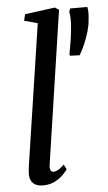

<svg xmlns="http://www.w3.org/2000/svg" viewBox="-57 -855 506 902"><g transform="rotate(-5 196.0 -404.0)"><path d="M148 -83Q145.5 -66.5 150.2 -58Q155 -49.5 164 -49.5Q173 -49.5 184.8 -55.8Q196.5 -62 214 -79L226 -56Q219.5 -46 204 -30.2Q188.5 -14.5 164.5 -2.2Q140.5 10 108.5 10Q90.5 10 76.5 4Q62.5 -2 54.5 -15.8Q46.5 -29.5 47 -51.5Q47 -56 47.8 -63Q48.5 -70 49.2 -77.5Q50 -85 51 -91L150.5 -751.5L87.5 -768.5L95 -798.5L237 -817.5L255.5 -805.5ZM333.5 -584 288 -586 286 -592.5Q291 -617.5 295.5 -645.8Q300 -674 303.5 -706Q306.5 -734 306.2 -755.5Q306 -777 302.5 -792L308.5 -807H389Q392 -794.5 392 -780.5Q392 -766.5 389.5 -744Q388 -721 379.5 -692Q371 -663 359 -634.5Q347 -606 333.5 -584Z"/></g></svg>

Font: Merriweather 48pt
Style: Italic
Weight: 400
Italic angle: -7.8°
Version: Version 2.101